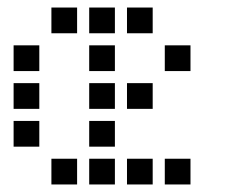

<svg xmlns="http://www.w3.org/2000/svg" viewBox="-20 -504 640 508"><path d="M117 -484Q116 -484 116 -484Q116 -484 116 -483V-417Q116 -416 116 -416Q116 -416 117 -416H183Q184 -416 184 -416Q184 -416 184 -417V-483Q184 -484 184 -484Q184 -484 183 -484ZM217 -484Q216 -484 216 -484Q216 -484 216 -483V-417Q216 -416 216 -416Q216 -416 217 -416H283Q284 -416 284 -416Q284 -416 284 -417V-483Q284 -484 284 -484Q284 -484 283 -484ZM317 -484Q316 -484 316 -484Q316 -484 316 -483V-417Q316 -416 316 -416Q316 -416 317 -416H383Q384 -416 384 -416Q384 -416 384 -417V-483Q384 -484 384 -484Q384 -484 383 -484ZM17 -384Q16 -384 16 -384Q16 -384 16 -383V-317Q16 -316 16 -316Q16 -316 17 -316H83Q84 -316 84 -316Q84 -316 84 -317V-383Q84 -384 84 -384Q84 -384 83 -384ZM217 -384Q216 -384 216 -384Q216 -384 216 -383V-317Q216 -316 216 -316Q216 -316 217 -316H283Q284 -316 284 -316Q284 -316 284 -317V-383Q284 -384 284 -384Q284 -384 283 -384ZM417 -384Q416 -384 416 -384Q416 -384 416 -383V-317Q416 -316 416 -316Q416 -316 417 -316H483Q484 -316 484 -316Q484 -316 484 -317V-383Q484 -384 484 -384Q484 -384 483 -384ZM17 -284Q16 -284 16 -284Q16 -284 16 -283V-217Q16 -216 16 -216Q16 -216 17 -216H83Q84 -216 84 -216Q84 -216 84 -217V-283Q84 -284 84 -284Q84 -284 83 -284ZM217 -284Q216 -284 216 -284Q216 -284 216 -283V-217Q216 -216 216 -216Q216 -216 217 -216H283Q284 -216 284 -216Q284 -216 284 -217V-283Q284 -284 284 -284Q284 -284 283 -284ZM317 -284Q316 -284 316 -284Q316 -284 316 -283V-217Q316 -216 316 -216Q316 -216 317 -216H383Q384 -216 384 -216Q384 -216 384 -217V-283Q384 -284 384 -284Q384 -284 383 -284ZM17 -184Q16 -184 16 -184Q16 -184 16 -183V-117Q16 -116 16 -116Q16 -116 17 -116H83Q84 -116 84 -116Q84 -116 84 -117V-183Q84 -184 84 -184Q84 -184 83 -184ZM217 -184Q216 -184 216 -184Q216 -184 216 -183V-117Q216 -116 216 -116Q216 -116 217 -116H283Q284 -116 284 -116Q284 -116 284 -117V-183Q284 -184 284 -184Q284 -184 283 -184ZM117 -84Q116 -84 116 -84Q116 -84 116 -83V-17Q116 -16 116 -16Q116 -16 117 -16H183Q184 -16 184 -16Q184 -16 184 -17V-83Q184 -84 184 -84Q184 -84 183 -84ZM217 -84Q216 -84 216 -84Q216 -84 216 -83V-17Q216 -16 216 -16Q216 -16 217 -16H283Q284 -16 284 -16Q284 -16 284 -17V-83Q284 -84 284 -84Q284 -84 283 -84ZM317 -84Q316 -84 316 -84Q316 -84 316 -83V-17Q316 -16 316 -16Q316 -16 317 -16H383Q384 -16 384 -16Q384 -16 384 -17V-83Q384 -84 384 -84Q384 -84 383 -84ZM417 -84Q416 -84 416 -84Q416 -84 416 -83V-17Q416 -16 416 -16Q416 -16 417 -16H483Q484 -16 484 -16Q484 -16 484 -17V-83Q484 -84 484 -84Q484 -84 483 -84Z"/></svg>

Font: Doto Black SemiBold
Style: Regular
Weight: 600
Monospace: yes
Version: Version 1.000